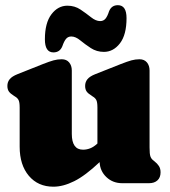

<svg xmlns="http://www.w3.org/2000/svg" viewBox="-20 -708 658 742"><path d="M56 -141V-292.5Q56 -313.5 51.5 -321.8Q47 -330 38 -335L32 -339Q20.5 -346 14.5 -354.2Q8.5 -362.5 8.5 -376Q8.5 -391 17.5 -402Q26.5 -413 48 -421.5L146 -460.5Q171.5 -470.5 187 -474.8Q202.5 -479 218.5 -479Q237 -479 247.2 -466.8Q257.5 -454.5 257.5 -435.5V-190.5Q257.5 -129.5 301 -129.5Q315 -129.5 328.5 -134.8Q342 -140 355.5 -152.5L356.5 -153.5V-292.5Q356.5 -313.5 352 -321.8Q347.5 -330 338.5 -335L333 -339Q321 -346 315 -354.2Q309 -362.5 309 -376Q309 -391 318 -402Q327 -413 348.5 -421.5L447 -460.5Q472.5 -470.5 488 -474.8Q503.5 -479 519 -479Q537.5 -479 547.8 -466.8Q558 -454.5 558 -435.5V-138Q558 -113 561.2 -103.8Q564.5 -94.5 571 -89.5L577 -84.5Q588 -76 594.2 -66.2Q600.5 -56.5 600.5 -42Q600.5 -22 588.5 -11Q576.5 0 556 0H452.5Q416 0 391.2 -23.5Q366.5 -47 365 -81.5Q309.5 -29 266.8 -7.8Q224 13.5 186.5 13.5Q127 13.5 91.5 -28.5Q56 -70.5 56 -141ZM381.5 -507.5Q353.5 -507.5 331 -522.2Q308.5 -537 290.2 -552Q272 -567 255.5 -567Q243 -567 235.2 -557.8Q227.5 -548.5 221 -529.5Q211.5 -505.5 186.5 -505.5Q153.5 -505.5 153.5 -556Q153.5 -619.5 178.8 -652.8Q204 -686 240.5 -686Q269 -686 291.2 -671Q313.5 -656 332 -641.2Q350.5 -626.5 367 -626.5Q380 -626.5 387.8 -636Q395.5 -645.5 401.5 -664.5Q411 -688 435.5 -688Q469 -688 469 -638Q469 -573.5 443.5 -540.5Q418 -507.5 381.5 -507.5Z"/></svg>

Font: Fraunces 72pt SuperSoft Black
Style: Regular
Weight: 900
Version: Version 1.000;[0bf87f6ff]